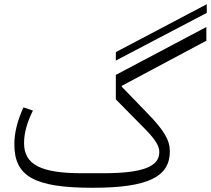

<svg xmlns="http://www.w3.org/2000/svg" viewBox="-20 -878 1000 910"><path d="M529 -591 960 -817V-858L529 -631ZM419 12C682 12 785 -40 785 -161C785 -213 758 -260 679 -341L557 -467V-471L958 -685V-750L529 -523V-407L673 -261C719 -213 735 -185 735 -157C735 -89 659 -57 469 -57H368C173 -57 94 -98 94 -200C94 -246 107 -295 136 -354L91 -369C62 -304 48 -249 48 -194C48 -42 143 12 419 12Z"/></svg>

Font: IBM Plex Arabic Light
Style: Regular
Weight: 300
Designer: Mike Abbink, Paul van der Laan, Pieter van Rosmalen, Wael Morcos, Khajak Apelian
Foundry: Bold Monday
Version: Version 1.0